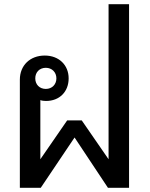

<svg xmlns="http://www.w3.org/2000/svg" viewBox="-20 -889 708 909"><path d="M74 -512V0H173L333 -238L491 0H591V-869H494V-135L367 -319H298L171 -135V-415C179 -412 189 -411 198 -411C262 -411 305 -455 305 -518C305 -581 259 -626 192 -626C122 -626 74 -579 74 -512ZM147 -518C147 -547 167 -568 197 -568C226 -568 247 -547 247 -518C247 -489 226 -468 197 -468C167 -468 147 -489 147 -518Z"/></svg>

Font: TPK Tissa Web Medium
Style: Regular
Weight: 500
Designer: Jacques Le Bailly, Suppakit Chalermlarp | Katatrad Co.,Ltd.
Foundry: Jacques Le Bailly, Cadson Demak Co.,Ltd.
Version: Version 5.000;Glyphs 3.1.2 (3151)